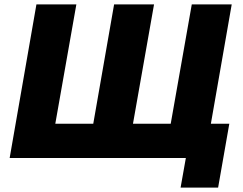

<svg xmlns="http://www.w3.org/2000/svg" viewBox="-20 -720 1107 875"><path d="M758 -156H586L682 -700H500L405 -156H232L328 -700H146L24 0H827L803 135H974L1025 -156H941L1036 -700H854Z"/></svg>

Font: Fixel Display 20240404 ExBold
Style: Italic
Weight: 800
Italic angle: -10°
Designer: AlfaBravo + MacPaw
Foundry: Kyrylo Tkachov, Marchela Mozhyna, Serhii Makarenko, Maria Weinstein, Zakhar Kryvoshyya
Version: Version 1.211;Glyphs 3.2 (3225)